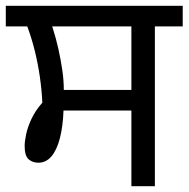

<svg xmlns="http://www.w3.org/2000/svg" viewBox="-27 -642 650 662"><path d="M426 0V-261H192Q190 -206 179.5 -165.5Q169 -125 150.5 -103Q132 -81 105 -81Q85 -81 71.5 -93Q58 -105 58 -139Q58 -154 63 -178.5Q68 -203 81.5 -232Q95 -261 119 -288Q117 -331 110.5 -376.5Q104 -422 93 -466.5Q82 -511 67 -551H-7V-622H603V-551H507V0ZM193 -332H426V-551H153Q166 -511 174.5 -472.5Q183 -434 188 -399Q193 -364 193 -332Z"/></svg>

Font: hexlgurmukhi05
Style: Book
Weight: 400
Designer: Jelle Bosma - Monotype Design Team
Foundry: Monotype Imaging Inc.
Version: Version 2.003